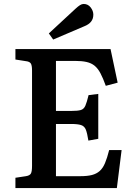

<svg xmlns="http://www.w3.org/2000/svg" viewBox="-20 -951 682 971"><path d="M58 0V-52L111 -60Q130 -63 136 -73Q142 -83 142 -112V-595Q142 -621 135.5 -630.5Q129 -640 109 -642L58 -650V-703H539L575 -533L515 -517Q501 -556 488 -580.5Q475 -605 458.5 -618.5Q442 -632 418 -637.5Q394 -643 359 -643H263V-390H341Q373 -390 388.5 -394.5Q404 -399 411.5 -416Q419 -433 428 -470L477 -476V-249L427 -240Q421 -278 414 -295.5Q407 -313 390 -318.5Q373 -324 341 -324H263V-60H386Q422 -60 445 -66Q468 -72 484 -86Q500 -100 511 -126Q522 -152 532 -192H595L571 0ZM249 -751 227 -782 362 -907Q375 -919 384.5 -925Q394 -931 403 -931Q425 -931 438.5 -913.5Q452 -896 452 -877Q452 -856 440.5 -841.5Q429 -827 406 -818Z"/></svg>

Font: Literata 18pt Medium
Style: Regular
Weight: 500
Designer: Latin by Veronika Burian and Jose Scaglione. Greek by Irene Vlachou. Cyrillic by Vera Evstafieva.
Foundry: TypeTogether
Version: Version 3.103;gftools[0.9.29]